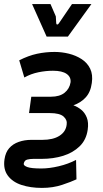

<svg xmlns="http://www.w3.org/2000/svg" viewBox="-41 -770 503 939"><path d="M164 149Q108 149 64 134.5Q20 120 -3 88.5Q-26 57 -19 9Q-14 -25 4 -45.5Q22 -66 50.5 -76Q79 -86 112 -86H166Q219 -86 250 -106Q281 -126 285 -160Q289 -183 270 -200Q251 -217 202 -217H101L112 -297H208Q251 -297 275 -316.5Q299 -336 304 -367Q307 -393 285 -408.5Q263 -424 218 -424Q183 -424 146.5 -416.5Q110 -409 78 -391L53 -475Q98 -498 140 -507Q182 -516 226 -516Q261 -516 295.5 -507.5Q330 -499 358 -481Q386 -463 400 -434Q414 -405 408 -364Q402 -319 377.5 -293Q353 -267 318 -255Q338 -248 356 -233.5Q374 -219 383.5 -195Q393 -171 388 -136Q381 -86 348.5 -54.5Q316 -23 268 -8Q220 7 162 7H122Q106 7 92 10.5Q78 14 75 31Q74 40 93 47Q112 54 161 54Q200 54 246.5 43Q293 32 331 12L333 107Q308 119 263 134Q218 149 164 149ZM187 -591 116 -750H206L232 -690L234 -656Q235 -650 239 -650Q243 -650 247 -656L311 -750H406L291 -591Z"/></svg>

Font: Finlandica Medium
Style: Italic
Weight: 500
Italic angle: -8°
Designer: Niklas Ekholm, Juho Hiilivirta, Jaakko Suomalainen
Foundry: Helsinki Type Studio
Version: Version 1.063